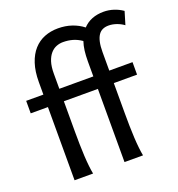

<svg xmlns="http://www.w3.org/2000/svg" viewBox="-141 -907 949 1023"><g transform="rotate(-20 333.5 -395.5)"><path d="M390.6 -485.8V-571.3Q390.6 -603.5 394 -630.9Q397.5 -658.2 405.3 -681.2Q380.9 -698.2 355.2 -705.6Q329.6 -712.9 300.3 -712.9Q281.2 -712.9 262.9 -705.8Q244.6 -698.7 230 -682.1Q215.3 -665.5 206.5 -638.4Q197.8 -611.3 197.8 -571.3V-485.8ZM644.5 -683.6Q626 -697.3 603.3 -705.1Q580.6 -712.9 559.1 -712.9Q540 -712.9 525.4 -706.3Q510.7 -699.7 501 -685.1Q491.2 -670.4 486.1 -647.2Q481 -624 481 -590.8V-485.8H612.8V-415H481V-241.7Q481 -206.1 481.7 -171.1Q482.4 -136.2 484.1 -104.5Q485.8 -72.8 488.8 -45.9Q491.7 -19 495.6 0H390.6V-415H197.8V-241.7Q197.8 -206.1 198.5 -171.1Q199.2 -136.2 200.9 -104.5Q202.6 -72.8 205.6 -45.9Q208.5 -19 212.4 0H107.4V-415H9.8V-485.8H107.4V-556.6Q107.4 -617.2 122.1 -661.4Q136.7 -705.6 162.6 -734.4Q188.5 -763.2 223.6 -777.1Q258.8 -791 300.3 -791Q342.3 -791 378.2 -778.8Q414.1 -766.6 441.9 -744.6Q485.4 -791 559.1 -791Q587.9 -791 615.7 -782Q643.6 -772.9 666.5 -756.8Z"/></g></svg>

Font: Andika Viet
Style: Regular
Weight: 400
Designer: Victor Gaultney, Annie Olsen, Julie Remington, Don Collingsworth, Eric Hays, Becca Hirsbrunner
Foundry: SIL International
Version: Version 5.000